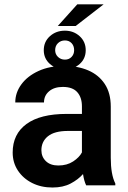

<svg xmlns="http://www.w3.org/2000/svg" viewBox="-20 -835 577 865"><path d="M368.2 0Q358.9 -19 354 -50.8Q332 -25.9 298.1 -8.1Q264.2 9.8 216.3 9.8Q165 9.8 124.5 -10.7Q84 -31.2 60.5 -66.9Q37.1 -102.5 37.1 -147.9Q37.1 -231 99.4 -276.4Q161.6 -321.8 280.3 -321.8H349.1V-356Q349.1 -396 328.1 -419.7Q307.1 -443.4 263.2 -443.4Q224.1 -443.4 201.2 -423.8Q178.2 -404.3 178.2 -373.5H48.8Q48.8 -417.5 76.2 -454.8Q103.5 -492.2 153.3 -515.1Q203.1 -538.1 270.5 -538.1Q330.6 -538.1 377.7 -517.8Q424.8 -497.6 451.9 -456.8Q479 -416 479 -355V-124.5Q479 -48.8 499.5 -8.3V0ZM242.7 -89.4Q281.7 -89.4 309.6 -107.7Q337.4 -126 349.1 -148.4V-245.1H286.6Q225.6 -245.1 196 -221.2Q166.5 -197.3 166.5 -158.2Q166.5 -128.4 186.8 -108.9Q207 -89.4 242.7 -89.4ZM240.2 -717.8 328.1 -815.4H446.8L320.8 -717.8ZM177.2 -608.9Q177.2 -647 204.8 -671.9Q232.4 -696.8 272.5 -696.8Q311.5 -696.8 338.9 -671.9Q366.2 -647 366.2 -608.9Q366.2 -570.8 338.9 -546.6Q311.5 -522.5 272.5 -522.5Q232.4 -522.5 204.8 -546.9Q177.2 -571.3 177.2 -608.9ZM228.5 -608.9Q228.5 -590.8 241.2 -578.6Q253.9 -566.4 272.5 -566.4Q291 -566.4 302.5 -578.6Q314 -590.8 314 -608.9Q314 -628.4 302.5 -640.6Q291 -652.8 272.5 -652.8Q253.9 -652.8 241.2 -640.6Q228.5 -628.4 228.5 -608.9Z"/></svg>

Font: Vazirmatn RD SemiBold
Style: Regular
Weight: 600
Designer: Saber Rastikerdar
Foundry: Saber Rastikerdar
Version: Version 32.102